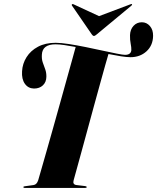

<svg xmlns="http://www.w3.org/2000/svg" viewBox="-20 -920 770 940"><path d="M340.5 -37.5Q334.5 -16.5 354.5 -14L396.5 -9Q404.5 -8 404.5 -4Q404.5 0 397 0H100.5Q94.5 0 94.5 -4Q94.5 -7.5 101 -8L144 -14Q160 -16 167 -37.5Q170.5 -49.5 181.2 -86.8Q192 -124 207.2 -177.5Q222.5 -231 240 -293.2Q257.5 -355.5 275 -418.2Q292.5 -481 308 -536.8Q323.5 -592.5 334.8 -633Q346 -673.5 350.5 -690Q321.5 -695.5 296 -699.2Q270.5 -703 251.5 -703Q187.5 -703 185 -652.5Q183.5 -630.5 189.5 -613.8Q195.5 -597 201.5 -580.5Q207.5 -564 207 -543.5Q206.5 -518 190 -502.2Q173.5 -486.5 146.5 -486.5Q118 -487 101.8 -509.8Q85.5 -532.5 88 -571Q90 -608.5 110 -640.2Q130 -672 166 -691.2Q202 -710.5 252.5 -710.5Q278 -710.5 316.8 -704.5Q355.5 -698.5 398.5 -689.8Q441.5 -681 481.8 -672.2Q522 -663.5 551.8 -657.5Q581.5 -651.5 592 -651.5Q621 -651.5 623 -674.5Q623.5 -687.5 619.8 -705.8Q616 -724 616.5 -748Q617.5 -776 633.8 -793.5Q650 -811 674.5 -811Q698 -811 714 -792.5Q730 -774 729.5 -744Q728.5 -697 697 -668.5Q665.5 -640 619 -640Q600 -640 571.8 -644.5Q543.5 -649 511 -655.5Q506 -640 495.5 -601.8Q485 -563.5 470.2 -510.8Q455.5 -458 439.2 -398.2Q423 -338.5 406.8 -279.2Q390.5 -220 376.8 -169.2Q363 -118.5 353.2 -83.5Q343.5 -48.5 340.5 -37.5ZM453.5 -751.5Q445 -744 440 -744Q434.5 -744 429.5 -751.5L332.5 -892.5Q329.5 -897 333.5 -899.5Q336 -901.5 341 -898.5L465 -841L617.5 -898.5Q624 -901.5 626 -899.5Q628 -896.5 623.5 -892.5Z"/></svg>

Font: Fraunces 144pt
Style: Bold Italic
Weight: 700
Italic angle: -16°
Version: Version 1.000;[b76b70a41]